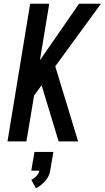

<svg xmlns="http://www.w3.org/2000/svg" viewBox="-20 -755 559 1025"><path d="M20 0 141 -735H243L193 -433L402 -735H519L275 -401L397 0H293L202 -300L162 -245L121 0ZM172 250 147 205Q162 198 174.5 185Q187 172 190 156H147L164 56H265L248 156Q246 171 239 185Q232 199 221.5 211Q211 223 198.5 233Q186 243 172 250Z"/></svg>

Font: Iosevka SS04 Semibold
Style: Italic
Weight: 600
Italic angle: -9°
Monospace: yes
Designer: Belleve Invis
Foundry: Belleve Invis
Version: Version 19.0.0; ttfautohint (v1.8.4)